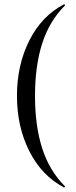

<svg xmlns="http://www.w3.org/2000/svg" viewBox="-20 -745 349 883"><path d="M274 -725Q276 -726 278 -723.5Q280 -721 278 -719Q207 -648 174 -545Q141 -442 141 -304Q141 -166 174 -63Q207 40 278 111Q280 112 278 115Q276 118 274 117Q172 63 115 -49.5Q58 -162 58 -304Q58 -446 115 -559Q172 -672 274 -725Z"/></svg>

Font: Cormorant Garamond Medium
Style: Regular
Weight: 500
Designer: Christian Thalmann (Catharsis Fonts)
Foundry: Catharsis Fonts
Version: Version 4.000